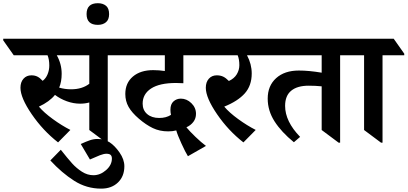

<svg xmlns="http://www.w3.org/2000/svg" viewBox="-89 -859 2492 1174"><path d="M702.6 -521H569.8V13.2H560.5L457 -64V-232.4Q430.7 -225.1 401.4 -225.1Q360.4 -225.1 319.8 -239.7Q279.3 -254.4 247.1 -278.8Q213.9 -237.3 148.9 -207Q179.7 -170.4 234.1 -130.9Q288.6 -91.3 341.3 -64.5L266.1 11.7Q173.8 -60.1 105 -160.6Q36.1 -261.2 36.1 -322.3Q36.1 -356.9 54.7 -377.7Q73.2 -398.4 103 -398.4Q124 -398.4 139.6 -390.6Q155.3 -382.8 171.9 -364.7Q191.9 -379.9 202.1 -405.3Q212.4 -430.7 212.4 -458.5Q212.4 -495.6 201.7 -521H-4.9L-69.3 -612.3V-622.1H638.2L702.6 -530.8ZM457 -521H258.3Q288.1 -467.8 288.1 -407.7Q288.1 -359.4 272.9 -323.2Q307.6 -313 345.7 -313Q413.1 -313 457 -346.7Z M218.8 122.1 282.7 56.6Q325.2 110.4 351.8 139.9Q378.4 169.4 411.9 190.9Q445.3 212.4 482.4 212.4Q523.9 212.4 559.6 181.2Q595.2 149.9 595.2 110.4Q595.2 95.7 587.6 88.4Q580.1 81.1 561 81.1Q545.9 81.1 521.7 90.3Q497.6 99.6 460.9 116.2L404.8 21.5Q438 6.3 460.9 -1.5Q483.9 -9.3 507.3 -9.3Q549.8 -9.3 581.3 11.2Q612.8 31.7 642.1 73.7Q671.4 115.7 671.4 157.7Q671.4 219.2 632.3 256.8Q593.3 294.4 529.8 294.4Q439.9 294.4 364.5 246.3Q289.1 198.2 218.8 122.1Z M578.1 -772.9Q578.1 -738.8 558.8 -722.9Q539.6 -707 509.3 -707Q440.4 -707 440.4 -772.9Q440.4 -839.4 509.3 -839.4Q540 -839.4 559.1 -823.7Q578.1 -808.1 578.1 -772.9Z M783.2 -225.1Q783.2 -185.5 810.8 -161.6Q838.4 -137.7 884.8 -137.7Q927.2 -137.7 956.5 -156.7Q953.1 -171.9 953.1 -188Q953.1 -222.2 971.9 -239Q990.7 -255.9 1016.6 -255.9Q1052.7 -255.9 1081.1 -228.3Q1109.4 -200.7 1109.4 -163.1Q1109.4 -134.8 1093.5 -113.8Q1077.6 -92.8 1050.8 -80.6Q1071.3 -55.7 1106.7 -21.7Q1142.1 12.2 1170.4 33.2L1060.1 96.2Q1044.4 71.3 1020.3 18.3Q996.1 -34.7 988.8 -61.5Q967.3 -55.7 939 -55.7Q887.2 -55.7 845.2 -75.9Q803.2 -96.2 760.3 -133.1Q717.3 -169.9 697.3 -205.3Q677.2 -240.7 677.2 -284.2Q677.2 -351.6 723.6 -390.9Q770 -430.2 847.7 -430.2Q882.8 -430.2 918.9 -424.8V-521H638.2L573.7 -612.3V-622.1H1127.4L1191.9 -530.8V-521H1032.2V-350.1L987.3 -351.6Q886.7 -351.6 835 -317.9Q783.2 -284.2 783.2 -225.1Z M1568.4 -521H1421.4Q1450.2 -466.8 1450.2 -409.7Q1450.2 -335.9 1408 -288.3Q1365.7 -240.7 1282.2 -207Q1313 -170.4 1367.4 -130.9Q1421.9 -91.3 1474.6 -64.5L1399.4 11.7Q1307.1 -60.1 1238.3 -160.6Q1169.4 -261.2 1169.4 -322.3Q1169.4 -356.9 1188 -377.7Q1206.5 -398.4 1236.3 -398.4Q1258.8 -398.4 1275.6 -390.4Q1292.5 -382.3 1310.5 -363.8Q1343.3 -378.9 1358.9 -405Q1374.5 -431.2 1374.5 -460.4Q1374.5 -496.6 1364.3 -521H1127.4L1063 -612.3V-622.1H1503.9L1568.4 -530.8Z M2123.5 -521H1990.7V13.2H1981.4L1877.9 -64V-331.1Q1840.8 -335 1798.3 -335Q1729 -335 1691.7 -304.4Q1654.3 -273.9 1654.3 -211.4Q1654.3 -116.7 1746.1 -22L1708 10.7Q1631.8 -51.3 1589.8 -116.7Q1547.9 -182.1 1547.9 -255.9Q1547.9 -334.5 1599.4 -381.1Q1650.9 -427.7 1738.3 -427.7Q1799.8 -427.7 1877.9 -414.6V-521H1503.9L1439.5 -612.3V-622.1H2059.1L2123.5 -530.8Z M2382.8 -521H2250V13.2H2240.7L2137.2 -64V-521H2059.1L1994.6 -612.3V-622.1H2318.4L2382.8 -530.8Z"/></svg>

Font: Noto Serif Devanagari
Style: Bold
Weight: 700
Designer: Monotype Design Team
Foundry: Monotype Imaging Inc.
Version: Version 1.01